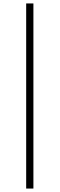

<svg xmlns="http://www.w3.org/2000/svg" viewBox="-20 -826 347 1115"><path d="M132 269V-806H174V269Z"/></svg>

Font: Noto Serif JP
Style: Regular
Weight: 200
Designer: Ryoko NISHIZUKA 西塚涼子 (kana & ideographs); Frank Grießhammer (Latin, Greek & Cyrillic); Wenlong ZHANG 张文龙 (bopomofo); San
Foundry: Adobe
Version: Version 2.001;hotconv 1.1.0;makeotfexe 2.6.0